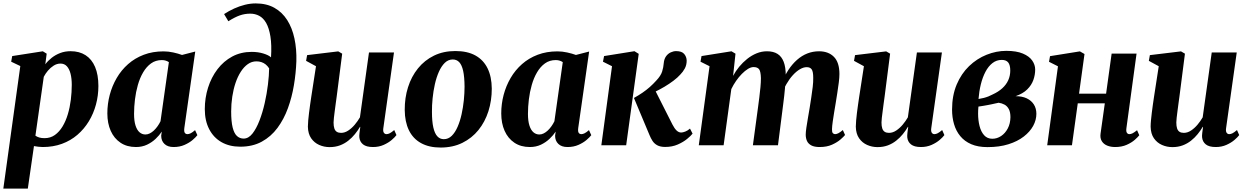

<svg xmlns="http://www.w3.org/2000/svg" viewBox="-20 -851 7308 1125"><path d="M-0.5 254 99 -464 45.5 -489.5 51.5 -522.5 231 -550.5 253.5 -536.5 245.5 -474.5Q261 -495 283.2 -512.5Q305.5 -530 333.2 -540.5Q361 -551 393.5 -551Q445 -551 481.5 -527.5Q518 -504 537.2 -458.5Q556.5 -413 556.5 -347Q556.5 -291 542.2 -238.2Q528 -185.5 500.5 -140.2Q473 -95 433.5 -61Q394 -27 342.8 -8.2Q291.5 10.5 230.5 10.5Q218 10.5 204.8 8.8Q191.5 7 179 5L143 254ZM187.5 -56Q197.5 -49 210.5 -45.2Q223.5 -41.5 241 -41.5Q275.5 -41.5 301.5 -60Q327.5 -78.5 346.5 -110Q365.5 -141.5 377.5 -181.8Q389.5 -222 395 -266.5Q400.5 -311 400.5 -354Q400.5 -390.5 393.5 -418.5Q386.5 -446.5 372 -462.5Q357.5 -478.5 334.5 -478.5Q313.5 -478.5 294.5 -466.5Q275.5 -454.5 260.8 -437Q246 -419.5 236.5 -401Z M1060 -100.5Q1057.5 -80.5 1062.8 -72.8Q1068 -65 1078.5 -65Q1087 -65 1097.5 -70.2Q1108 -75.5 1123 -88.5L1136.5 -59Q1128 -47.5 1108.8 -31Q1089.5 -14.5 1061.2 -2Q1033 10.5 997 10.5Q962.5 10.5 943.5 -7.8Q924.5 -26 924.5 -56L928 -80Q914 -58.5 892.2 -37.8Q870.5 -17 841.5 -3.2Q812.5 10.5 776.5 10.5Q723.5 10.5 686 -14.8Q648.5 -40 628.8 -84.2Q609 -128.5 609 -186.5Q609 -242 623 -295Q637 -348 664 -394.2Q691 -440.5 730.8 -475.5Q770.5 -510.5 822.5 -530.2Q874.5 -550 938 -550Q966.5 -550 995.8 -543.5Q1025 -537 1046.5 -529L1124 -549ZM969.5 -487Q962 -492 951.8 -495.5Q941.5 -499 928.5 -499Q892 -499 865 -479.5Q838 -460 818.8 -427.2Q799.5 -394.5 787.8 -353.2Q776 -312 770.8 -268.5Q765.5 -225 765.5 -184Q765.5 -142.5 774 -115.8Q782.5 -89 797.5 -76Q812.5 -63 832 -63Q845 -63 857.5 -69.2Q870 -75.5 881.5 -86.2Q893 -97 903 -111Q913 -125 920.5 -140.5Z M1388 8.5Q1324.5 8.5 1278 -18Q1231.5 -44.5 1205.8 -94Q1180 -143.5 1180 -211.5Q1180 -277 1199 -337.2Q1218 -397.5 1254 -445Q1290 -492.5 1340.8 -519.8Q1391.5 -547 1455 -547Q1492 -547 1523 -537.5Q1554 -528 1568 -515Q1572.5 -588 1564.5 -637.2Q1556.5 -686.5 1539.8 -716Q1523 -745.5 1499 -758.2Q1475 -771 1446.5 -771Q1414.5 -771 1385.2 -760.8Q1356 -750.5 1318 -726.5L1293 -768.5Q1321 -787 1352 -801Q1383 -815 1415 -823Q1447 -831 1478.5 -831Q1542 -831 1587.8 -805.2Q1633.5 -779.5 1662.8 -733.5Q1692 -687.5 1705.2 -625.8Q1718.5 -564 1716.5 -492Q1714 -423 1702.2 -352.2Q1690.5 -281.5 1667 -217Q1643.5 -152.5 1605.8 -101.5Q1568 -50.5 1514 -21Q1460 8.5 1388 8.5ZM1407.5 -39Q1436 -39 1459 -68Q1482 -97 1500.2 -144.2Q1518.5 -191.5 1531 -246.8Q1543.5 -302 1550 -355.8Q1556.5 -409.5 1557 -450.5Q1547.5 -465 1536 -474Q1524.5 -483 1511.2 -487.2Q1498 -491.5 1482.5 -491.5Q1455 -491.5 1432 -475.2Q1409 -459 1390.8 -430.5Q1372.5 -402 1360 -364.8Q1347.5 -327.5 1341 -284.8Q1334.5 -242 1334.5 -198Q1334.5 -139 1343.2 -104Q1352 -69 1368.5 -54Q1385 -39 1407.5 -39Z M1911.5 11Q1879 11 1850.2 -1.8Q1821.5 -14.5 1803.2 -40.8Q1785 -67 1784 -108.5Q1784 -125 1786 -146Q1788 -167 1790.8 -190.2Q1793.5 -213.5 1797 -237Q1800.5 -260.5 1803.5 -281.5L1831.5 -463L1773.5 -494.5L1779.5 -528L1962 -550L1985 -536.5L1953 -287Q1950 -266 1947 -243.2Q1944 -220.5 1941.2 -199.2Q1938.5 -178 1936.5 -161Q1934.5 -144 1934.5 -133.5Q1934.5 -112 1939 -98.5Q1943.5 -85 1953.2 -78.8Q1963 -72.5 1978.5 -72.5Q2000 -72.5 2020.5 -86Q2041 -99.5 2058.5 -120.2Q2076 -141 2089 -163.5L2142 -543.5H2288.5L2226 -99.5Q2223.5 -81.5 2229.2 -73.2Q2235 -65 2244.5 -65Q2253.5 -65 2263.8 -70.2Q2274 -75.5 2290 -89L2303 -59.5Q2294.5 -47.5 2275.2 -31Q2256 -14.5 2228 -2Q2200 10.5 2165.5 10.5Q2126.5 10.5 2107.2 -5Q2088 -20.5 2085.5 -46.5Q2085 -50.5 2085.2 -57.2Q2085.5 -64 2086.5 -72.5Q2087.5 -81 2088.8 -90.2Q2090 -99.5 2091 -107L2089.5 -108Q2076.5 -86 2059.5 -65Q2042.5 -44 2020.8 -26.8Q1999 -9.5 1971.8 0.8Q1944.5 11 1911.5 11Z M2648 -552Q2718.5 -552 2765.5 -526Q2812.5 -500 2836.8 -450.8Q2861 -401.5 2861.5 -331.5Q2861.5 -261.5 2841.8 -199.2Q2822 -137 2783.5 -89.2Q2745 -41.5 2689.2 -14Q2633.5 13.5 2562 13.5Q2493.5 13.5 2446.5 -12.8Q2399.5 -39 2375.8 -88.2Q2352 -137.5 2351.5 -206.5Q2351 -277.5 2370.8 -340Q2390.5 -402.5 2429 -450.2Q2467.5 -498 2522.8 -525Q2578 -552 2648 -552ZM2633 -502.5Q2606.5 -502.5 2586.2 -482.8Q2566 -463 2551.5 -430.2Q2537 -397.5 2528 -357.2Q2519 -317 2514.8 -275Q2510.5 -233 2511 -195.5Q2511 -139.5 2519 -104.2Q2527 -69 2542.5 -52.2Q2558 -35.5 2580.5 -35.5Q2607 -35.5 2627 -55.2Q2647 -75 2661.2 -107.8Q2675.5 -140.5 2684.5 -181Q2693.5 -221.5 2697.8 -263.8Q2702 -306 2702 -344Q2701.5 -401 2693.8 -435.8Q2686 -470.5 2671 -486.5Q2656 -502.5 2633 -502.5Z M3368 -100.5Q3365.5 -80.5 3370.8 -72.8Q3376 -65 3386.5 -65Q3395 -65 3405.5 -70.2Q3416 -75.5 3431 -88.5L3444.5 -59Q3436 -47.5 3416.8 -31Q3397.5 -14.5 3369.2 -2Q3341 10.5 3305 10.5Q3270.5 10.5 3251.5 -7.8Q3232.5 -26 3232.5 -56L3236 -80Q3222 -58.5 3200.2 -37.8Q3178.5 -17 3149.5 -3.2Q3120.5 10.5 3084.5 10.5Q3031.5 10.5 2994 -14.8Q2956.5 -40 2936.8 -84.2Q2917 -128.5 2917 -186.5Q2917 -242 2931 -295Q2945 -348 2972 -394.2Q2999 -440.5 3038.8 -475.5Q3078.5 -510.5 3130.5 -530.2Q3182.5 -550 3246 -550Q3274.5 -550 3303.8 -543.5Q3333 -537 3354.5 -529L3432 -549ZM3277.5 -487Q3270 -492 3259.8 -495.5Q3249.5 -499 3236.5 -499Q3200 -499 3173 -479.5Q3146 -460 3126.8 -427.2Q3107.5 -394.5 3095.8 -353.2Q3084 -312 3078.8 -268.5Q3073.5 -225 3073.5 -184Q3073.5 -142.5 3082 -115.8Q3090.5 -89 3105.5 -76Q3120.5 -63 3140 -63Q3153 -63 3165.5 -69.2Q3178 -75.5 3189.5 -86.2Q3201 -97 3211 -111Q3221 -125 3228.5 -140.5Z M3503.5 0 3566 -463 3513 -489.5 3519.5 -522.5 3697.5 -551 3722.5 -535.5 3649 0ZM3878 10Q3849 10 3831.2 0.2Q3813.5 -9.5 3803.2 -25.5Q3793 -41.5 3785.5 -60L3694.5 -277Q3721.5 -292 3744.5 -307.8Q3767.5 -323.5 3787.5 -341.2Q3807.5 -359 3825.5 -379Q3852 -407 3859.8 -432.2Q3867.5 -457.5 3869 -479.5Q3871 -504.5 3882.2 -520.5Q3893.5 -536.5 3909.8 -544Q3926 -551.5 3941.5 -551.5Q3975 -551.5 3989 -534.8Q4003 -518 4003.5 -496Q4003.5 -470 3992.5 -449.8Q3981.5 -429.5 3966 -414Q3950 -396 3925.8 -377.8Q3901.5 -359.5 3873.8 -343Q3846 -326.5 3818.2 -313.2Q3790.5 -300 3767 -290.5L3810 -339L3920 -121.5Q3932 -98 3944.5 -86.2Q3957 -74.5 3971 -74.5Q3980.5 -74.5 3995 -80Q4009.5 -85.5 4023 -97.5L4038 -68Q4028 -55 4005.8 -36.8Q3983.5 -18.5 3951 -4.2Q3918.5 10 3878 10Z M4289.5 -536.5 4275.5 -406.5Q4290 -434 4311.2 -459.8Q4332.5 -485.5 4358.2 -506Q4384 -526.5 4413.2 -538.5Q4442.5 -550.5 4474 -550.5Q4511.5 -550.5 4535.8 -535.2Q4560 -520 4572 -488.5Q4584 -457 4584 -408.5Q4584 -401 4583.2 -391.2Q4582.5 -381.5 4581.5 -370.8Q4580.5 -360 4579 -350L4560.5 -362Q4576.5 -406 4599.2 -440.8Q4622 -475.5 4650 -500.2Q4678 -525 4710.5 -537.8Q4743 -550.5 4779 -550.5Q4834 -550.5 4866.2 -518Q4898.5 -485.5 4898.5 -417Q4898.5 -397 4894.8 -367.5Q4891 -338 4886 -305.8Q4881 -273.5 4876.5 -246Q4872 -220.5 4867.5 -192.2Q4863 -164 4859.2 -138Q4855.5 -112 4855 -94Q4854.5 -76.5 4860 -70.8Q4865.5 -65 4873 -65Q4881.5 -65 4892 -70.2Q4902.5 -75.5 4918.5 -89L4931.5 -60Q4923.5 -50 4904.5 -33.5Q4885.5 -17 4855 -3.2Q4824.5 10.5 4782.5 10.5Q4751.5 10.5 4733.5 0.8Q4715.5 -9 4708.2 -25.5Q4701 -42 4701 -62Q4701 -76.5 4704.8 -102.8Q4708.5 -129 4714 -159.8Q4719.5 -190.5 4724 -218.5Q4728.5 -247.5 4733.5 -279.5Q4738.5 -311.5 4742 -341.5Q4745.5 -371.5 4745 -395Q4745 -431 4736.2 -444.2Q4727.5 -457.5 4706.5 -457.5Q4688 -457.5 4667 -445.2Q4646 -433 4625.5 -410.5Q4605 -388 4587.8 -358Q4570.5 -328 4559.5 -292.5L4582 -378.5Q4581.5 -357 4579.5 -334.5Q4577.5 -312 4575 -289.2Q4572.5 -266.5 4569.5 -244L4538.5 0H4391.5L4421 -218Q4425 -247.5 4429 -279.2Q4433 -311 4435.8 -340.8Q4438.5 -370.5 4438.5 -393Q4437.5 -432 4428 -445Q4418.5 -458 4395.5 -458Q4380 -458 4362.5 -447.2Q4345 -436.5 4327 -418.2Q4309 -400 4293 -377Q4277 -354 4265 -329L4220 0H4074.5L4137.5 -463L4084.5 -489.5L4090.5 -522.5L4266 -550.5Z M5122 11Q5089.5 11 5060.8 -1.8Q5032 -14.5 5013.8 -40.8Q4995.5 -67 4994.5 -108.5Q4994.5 -125 4996.5 -146Q4998.5 -167 5001.2 -190.2Q5004 -213.5 5007.5 -237Q5011 -260.5 5014 -281.5L5042 -463L4984 -494.5L4990 -528L5172.5 -550L5195.5 -536.5L5163.5 -287Q5160.5 -266 5157.5 -243.2Q5154.5 -220.5 5151.8 -199.2Q5149 -178 5147 -161Q5145 -144 5145 -133.5Q5145 -112 5149.5 -98.5Q5154 -85 5163.8 -78.8Q5173.5 -72.5 5189 -72.5Q5210.5 -72.5 5231 -86Q5251.5 -99.5 5269 -120.2Q5286.5 -141 5299.5 -163.5L5352.5 -543.5H5499L5436.5 -99.5Q5434 -81.5 5439.8 -73.2Q5445.5 -65 5455 -65Q5464 -65 5474.2 -70.2Q5484.5 -75.5 5500.5 -89L5513.5 -59.5Q5505 -47.5 5485.8 -31Q5466.5 -14.5 5438.5 -2Q5410.5 10.5 5376 10.5Q5337 10.5 5317.8 -5Q5298.5 -20.5 5296 -46.5Q5295.5 -50.5 5295.8 -57.2Q5296 -64 5297 -72.5Q5298 -81 5299.2 -90.2Q5300.5 -99.5 5301.5 -107L5300 -108Q5287 -86 5270 -65Q5253 -44 5231.2 -26.8Q5209.5 -9.5 5182.2 0.8Q5155 11 5122 11Z M5766.5 11Q5710.5 11 5671 -6Q5631.5 -23 5606.5 -53.5Q5581.5 -84 5570 -123.8Q5558.5 -163.5 5558.5 -208.5Q5558.5 -291.5 5585.5 -355.5Q5612.5 -419.5 5658.2 -463.5Q5704 -507.5 5760.8 -530.2Q5817.5 -553 5876.5 -553Q5936 -553 5973.2 -537.2Q6010.5 -521.5 6028 -496.5Q6045.5 -471.5 6045.5 -443.5Q6045.5 -412.5 6034.8 -382.2Q6024 -352 5999 -327.2Q5974 -302.5 5931 -287.5Q5969 -287.5 5996 -274.8Q6023 -262 6037.8 -238.8Q6052.5 -215.5 6052.5 -184Q6052.5 -148 6033.8 -113.5Q6015 -79 5978.5 -50.8Q5942 -22.5 5888.8 -5.8Q5835.5 11 5766.5 11ZM5794.5 -38Q5822 -38 5846 -54Q5870 -70 5885 -98.5Q5900 -127 5900.5 -164.5Q5900.5 -194 5891 -211.8Q5881.5 -229.5 5865.8 -238Q5850 -246.5 5831.5 -249Q5822.5 -247 5812 -244.8Q5801.5 -242.5 5790.2 -240Q5779 -237.5 5767.5 -235.5Q5754.5 -233 5741 -230.8Q5727.5 -228.5 5713 -226.5Q5712 -217.5 5711.5 -206.8Q5711 -196 5711 -185.5Q5711 -146.5 5719.5 -112.8Q5728 -79 5746.5 -58.5Q5765 -38 5794.5 -38ZM5713.5 -271Q5729.5 -273.5 5744.2 -277.2Q5759 -281 5772 -286.2Q5785 -291.5 5796 -297.5Q5830 -313 5853 -334Q5876 -355 5887.8 -381.2Q5899.5 -407.5 5899.5 -437.5Q5899.5 -470 5887.5 -485Q5875.5 -500 5849.5 -500Q5819 -500 5795 -481.2Q5771 -462.5 5754 -430Q5737 -397.5 5727 -356.5Q5717 -315.5 5713.5 -271Z M6580 -99.5Q6577.5 -80.5 6583 -72.8Q6588.5 -65 6597 -65Q6606 -65 6615.8 -69.8Q6625.5 -74.5 6642.5 -88L6655.5 -58.5Q6648 -48.5 6629.5 -32Q6611 -15.5 6581.8 -2.5Q6552.5 10.5 6514 10.5Q6488 10.5 6467.2 2Q6446.5 -6.5 6435.8 -24Q6425 -41.5 6428.5 -67.5L6453.5 -245.5H6295L6261 0H6116L6179 -462.5L6126.5 -489L6132.5 -522L6307.5 -550L6334.5 -534.5L6302.5 -302H6461L6493.5 -537H6639.5Z M6849.5 11Q6817 11 6788.2 -1.8Q6759.5 -14.5 6741.2 -40.8Q6723 -67 6722 -108.5Q6722 -125 6724 -146Q6726 -167 6728.8 -190.2Q6731.5 -213.5 6735 -237Q6738.5 -260.5 6741.5 -281.5L6769.5 -463L6711.5 -494.5L6717.5 -528L6900 -550L6923 -536.5L6891 -287Q6888 -266 6885 -243.2Q6882 -220.5 6879.2 -199.2Q6876.5 -178 6874.5 -161Q6872.5 -144 6872.5 -133.5Q6872.5 -112 6877 -98.5Q6881.5 -85 6891.2 -78.8Q6901 -72.5 6916.5 -72.5Q6938 -72.5 6958.5 -86Q6979 -99.5 6996.5 -120.2Q7014 -141 7027 -163.5L7080 -543.5H7226.5L7164 -99.5Q7161.5 -81.5 7167.2 -73.2Q7173 -65 7182.5 -65Q7191.5 -65 7201.8 -70.2Q7212 -75.5 7228 -89L7241 -59.5Q7232.5 -47.5 7213.2 -31Q7194 -14.5 7166 -2Q7138 10.5 7103.5 10.5Q7064.5 10.5 7045.2 -5Q7026 -20.5 7023.5 -46.5Q7023 -50.5 7023.2 -57.2Q7023.5 -64 7024.5 -72.5Q7025.5 -81 7026.8 -90.2Q7028 -99.5 7029 -107L7027.5 -108Q7014.5 -86 6997.5 -65Q6980.5 -44 6958.8 -26.8Q6937 -9.5 6909.8 0.8Q6882.5 11 6849.5 11Z"/></svg>

Font: Merriweather 60pt ExtraBold
Style: Italic
Weight: 800
Italic angle: -7.8°
Version: Version 2.101